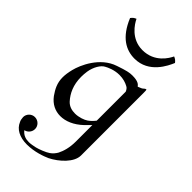

<svg xmlns="http://www.w3.org/2000/svg" viewBox="-268 -710 1006 1006"><g transform="rotate(45 235.0 -207.0)"><path d="M405.3 -622.1C397 -632.8 390.1 -638.2 377.9 -643.1C367.2 -620.1 327.1 -548.8 236.8 -548.8C153.8 -548.8 111.8 -616.2 99.1 -643.1C86.9 -638.2 80.1 -632.8 72.3 -622.1C114.3 -520 176.3 -487.8 239.3 -487.8C345.2 -487.8 391.1 -587.9 405.3 -622.1ZM397 -418C391.1 -418 384.8 -411.1 379.9 -407.2C376 -403.8 360.8 -398.9 355 -396C348.1 -404.8 338.9 -418 293.9 -418C272.9 -418 253.9 -414.1 201.2 -396C106.9 -365.2 62 -261.2 50.8 -214.8C44.9 -190.9 42 -170.9 42 -152.8C42 -109.9 58.1 -81.1 79.1 -50.8C105 -16.1 139.2 0 176.8 0C215.8 0 258.8 -17.1 299.8 -56.2C308.1 -64 318.8 -75.2 329.1 -85.9V36.1C329.1 82 318.8 116.2 306.2 141.1C299.8 152.8 288.1 167 274.9 175.8C259.8 187 220.2 202.1 203.1 206.1C191.9 208 174.8 212.9 157.2 212.9C134.8 212.9 112.8 207 96.2 185.1C116.2 181.2 131.8 163.1 131.8 141.1C131.8 117.2 111.8 97.2 86.9 97.2C63 97.2 43 117.2 43 141.1C43 148.9 45.9 165 49.8 170.9C64.9 208 104 229 158.2 229C213.9 229 265.1 210 289.1 199.2C341.8 172.9 399.9 120.1 399.9 68.8V-395C399.9 -405.8 399.9 -418 397 -418ZM160.2 -349.1C173.8 -356.9 206.1 -372.1 244.1 -372.1C272 -372.1 293 -365.2 310.1 -356C318.8 -352.1 325.2 -342.8 329.1 -333V-118.2C318.8 -105 305.2 -91.8 294.9 -85C280.8 -75.2 251 -64 222.2 -64C199.2 -64 175.8 -69.8 158.2 -88.9C129.9 -120.1 108.9 -163.1 108.9 -223.1C108.9 -235.8 109.9 -249 111.8 -263.2C118.2 -305.2 140.1 -338.9 160.2 -349.1Z"/></g></svg>

Font: Pierce
Style: Roman
Weight: 500
Version: Version 0.2.0